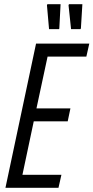

<svg xmlns="http://www.w3.org/2000/svg" viewBox="-20 -896 446 916"><path d="M6 0 152 -688H406L392 -626H207L154 -379H316L303 -317H141L87 -62H273L259 0ZM262 -757H214L204 -871L206 -876H269L263 -761ZM364 -757H319L307 -871L309 -876H373L366 -761Z"/></svg>

Font: Saira ExtraCondensed
Style: Italic
Weight: 400
Width: 2
Italic angle: -12°
Designer: Hector Gatti with collaboration of the Omnibus-Type team
Foundry: Omnibus-Type
Version: Version 1.101